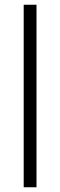

<svg xmlns="http://www.w3.org/2000/svg" viewBox="-20 -790 254 810"><path d="M80 -770H134V0H80Z"/></svg>

Font: Bounded
Style: Regular
Weight: 200
Designer: Vlad Churkin
Version: Version 1.0